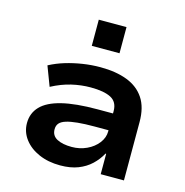

<svg xmlns="http://www.w3.org/2000/svg" viewBox="-109 -838 914 950"><g transform="rotate(15 348.0 -363.0)"><path d="M282 10Q221 10 173 -11Q125 -32 97.5 -68.5Q70 -105 70 -150Q70 -201 103.5 -236Q137 -271 207.5 -288.5Q278 -306 390 -306H488V-220H398Q347 -220 311.5 -216.5Q276 -213 253.5 -206Q231 -199 220.5 -187Q210 -175 210 -156Q210 -123 238.5 -108Q267 -93 314 -93Q355 -93 390.5 -109.5Q426 -126 447.5 -154Q469 -182 469 -214V-318Q469 -365 433.5 -383.5Q398 -402 330 -402Q281 -402 232 -390.5Q183 -379 132 -352L94 -452Q132 -472 173.5 -484.5Q215 -497 260 -504Q305 -511 351 -511Q430 -511 487.5 -489Q545 -467 576 -420.5Q607 -374 607 -299V0H488V-104L485 -105Q467 -72 439.5 -46Q412 -20 373.5 -5Q335 10 282 10ZM281 -602V-736H423V-602Z"/></g></svg>

Font: Nunito Sans 7pt SemiExpanded
Style: Bold
Weight: 700
Width: 6
Designer: Vernon Adams
Foundry: Vernon Adams
Version: Version 3.101;gftools[0.9.27]